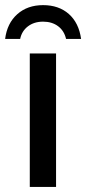

<svg xmlns="http://www.w3.org/2000/svg" viewBox="-31 -740 341 760"><path d="M190.9 -528.3V0H86.9V-528.3ZM139.6 -719.7Q201.7 -719.7 241.5 -684.6Q281.2 -649.4 290 -585.9H230.5Q223.1 -618.2 199 -636.2Q174.8 -654.3 139.6 -654.3Q104 -654.3 79.6 -635.7Q55.2 -617.2 48.8 -585.9H-10.7Q-2.9 -647.9 37.4 -683.8Q77.6 -719.7 139.6 -719.7Z"/></svg>

Font: Arimo Medium
Style: Regular
Weight: 500
Designer: Steve Matteson
Foundry: Monotype Imaging Inc.
Version: Version 1.33